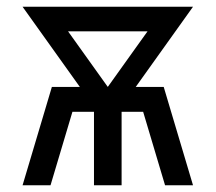

<svg xmlns="http://www.w3.org/2000/svg" viewBox="-20 -550 640 570"><path d="M47 0 134 -292H217L132 -411L47 -530H553L383 -292H466L553 0H470L405 -218H341V0H259V-218H195L130 0ZM300 -292 418 -457H182Z"/></svg>

Font: Iosevka Curly Extended
Style: Regular
Weight: 400
Width: 7
Monospace: yes
Designer: Belleve Invis
Foundry: Belleve Invis
Version: Version 11.1.0; ttfautohint (v1.8.3)